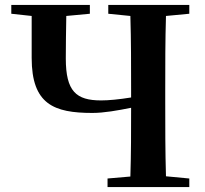

<svg xmlns="http://www.w3.org/2000/svg" viewBox="-20 -762 835 782"><path d="M751 -706V-742H421V-706L511 -697C514 -597 514 -495 514 -395V-365C465 -357 422 -353 392 -353C290 -353 248 -390 248 -524C248 -573 249 -637 250 -697L346 -706V-742H26V-706L109 -697V-526C109 -337 200 -302 356 -302C404 -302 459 -312 514 -323C514 -230 514 -136 511 -43L418 -35V0H751V-35L656 -44C653 -144 653 -246 653 -346V-395C653 -496 653 -597 656 -697Z"/></svg>

Font: Source Han Serif
Style: Bold
Weight: 700
Designer: Ryoko NISHIZUKA 西塚涼子 (kana & ideographs); Frank Grießhammer (Latin, Greek & Cyrillic); Wenlong ZHANG 张文龙 (bopomofo); San
Foundry: Adobe Systems Incorporated
Version: Version 1.001;PS 1.001;hotconv 16.6.54;makeotf.lib2.5.65590